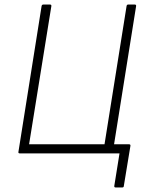

<svg xmlns="http://www.w3.org/2000/svg" viewBox="-20 -675 645 845"><path d="M489 150Q482 150 483 143L506 0H67Q60 0 61 -6L163 -648Q164 -655 171 -655H200Q207 -655 206 -648L108 -40H440L537 -648Q538 -655 544 -655H573Q580 -655 579 -648L482 -40H548Q555 -40 554 -33L525 143Q525 150 518 150Z"/></svg>

Font: Sofia Sans Semi Condensed ExtraLight
Style: Italic
Weight: 250
Italic angle: -9°
Version: Version 4.100